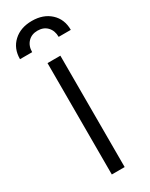

<svg xmlns="http://www.w3.org/2000/svg" viewBox="-219 -774 637 815"><g transform="rotate(-30 99.5 -367.0)"><path d="M67.9 0V-545.9H130.9V0ZM-24.9 -618.7Q-24.9 -670.9 9.5 -702.6Q43.9 -734.4 99.6 -734.4Q155.3 -734.4 189.7 -702.6Q224.1 -670.9 224.1 -618.7H164.6Q164.6 -648.9 147 -667.7Q129.4 -686.5 99.6 -686.5Q70.3 -686.5 52.5 -667.7Q34.7 -648.9 34.7 -618.7Z"/></g></svg>

Font: Inter Tight Light
Style: Regular
Weight: 300
Designer: Rasmus Andersson
Foundry: rsms
Version: Version 3.004